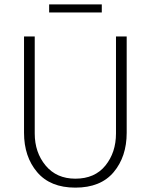

<svg xmlns="http://www.w3.org/2000/svg" viewBox="-20 -847 690 879"><path d="M205 -827H446V-790H205ZM139 -236Q139 -149 189 -89Q239 -29 325 -29Q414 -29 462.5 -89Q511 -149 511 -236V-680H560V-239Q560 -130 500.5 -59Q441 12 325 12Q210 12 150 -59Q90 -130 90 -239V-680H139Z"/></svg>

Font: Palanquin Thin
Style: Regular
Weight: 250
Designer: Pria Ravichandran
Version: Version 1.001